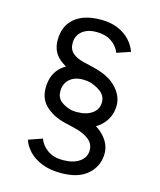

<svg xmlns="http://www.w3.org/2000/svg" viewBox="-119 -797 807 971"><g transform="rotate(15 285.0 -311.0)"><path d="M292 90Q235 90 192.5 73Q150 56 124 28.5Q98 1 88 -30L160 -55Q172 -22 204 1Q236 24 283 24Q340 24 372 1Q404 -22 404 -59Q404 -93 376 -115Q348 -137 301 -148L239 -163Q183 -178 145 -213Q107 -248 107 -306Q107 -380 155 -421Q203 -462 292 -462Q343 -462 379 -445Q415 -428 438 -401Q461 -374 471 -342L409 -320Q396 -354 358.5 -375Q321 -396 280 -396Q235 -396 209 -372.5Q183 -349 183 -310Q183 -277 205 -258.5Q227 -240 263 -231L325 -216Q400 -197 440.5 -155Q481 -113 481 -63Q481 2 433 46Q385 90 292 90ZM289 -160Q239 -160 201.5 -177.5Q164 -195 141 -224Q118 -253 110 -285L157 -305Q165 -285 184.5 -267.5Q204 -250 231 -239.5Q258 -229 290 -229Q341 -229 371 -251Q401 -273 401 -309Q401 -343 372.5 -364.5Q344 -386 297 -398L236 -414Q180 -429 141.5 -463.5Q103 -498 103 -556Q103 -630 151.5 -671Q200 -712 289 -712Q341 -712 379 -695.5Q417 -679 441.5 -652.5Q466 -626 477 -594L406 -570Q393 -604 361.5 -625Q330 -646 284 -646Q235 -646 207.5 -622.5Q180 -599 180 -561Q180 -527 202 -508.5Q224 -490 260 -482L321 -467Q397 -448 437 -405.5Q477 -363 477 -313Q477 -248 429 -204Q381 -160 289 -160Z"/></g></svg>

Font: Figtree Light
Style: Regular
Weight: 400
Version: Version 2.002